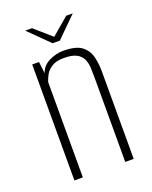

<svg xmlns="http://www.w3.org/2000/svg" viewBox="-123 -701 609 770"><g transform="rotate(-20 182.0 -316.0)"><path d="M60 0V-495H89L95 -445Q104 -474 134 -489Q164 -504 195 -504Q250 -504 274.5 -484.5Q299 -465 306 -435Q313 -405 313 -372V0H277V-363Q277 -384 276 -404Q275 -424 267 -440.5Q259 -457 240.5 -466.5Q222 -476 187 -476Q155 -476 136 -464Q117 -452 108.5 -436Q100 -420 96 -407V0ZM166 -547 80 -632H109L181 -569L255 -632H283L197 -547Z"/></g></svg>

Font: Alumni Sans ExtraLight
Style: Regular
Weight: 250
Version: Version 1.018